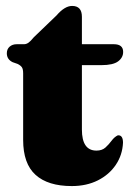

<svg xmlns="http://www.w3.org/2000/svg" viewBox="-20 -615 444 647"><path d="M39.5 -399.5 22.5 -405.5Q3 -415 3 -435.5Q3 -449.5 12.5 -457.8Q22 -466 36.5 -466H61Q68.5 -466 75.8 -471Q83 -476 94 -489.5L170.5 -563Q198 -595 223 -595Q256 -595 256 -558.5V-466H363.5Q395 -466 395 -440Q395 -421 378 -408.2Q361 -395.5 322 -395.5H256V-178.5Q256 -107.5 305 -107.5Q324 -107.5 335.5 -118Q347 -128.5 356.2 -141Q365.5 -153.5 377 -159Q394.5 -160.5 394.5 -134Q392.5 -92.5 370.2 -59.5Q348 -26.5 309.8 -7.2Q271.5 12 222 12Q141.5 12 99.8 -25.8Q58 -63.5 58 -143.5V-367.5Q58 -382 53.8 -388.2Q49.5 -394.5 39.5 -399.5Z"/></svg>

Font: Fraunces 72pt Soft Black
Style: Regular
Weight: 900
Version: Version 1.000;[b76b70a41]